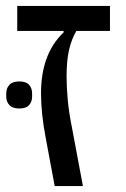

<svg xmlns="http://www.w3.org/2000/svg" viewBox="-20 -626 424 646"><path d="M45 -261Q22 -261 11.5 -272.5Q1 -284 1 -301V-312Q1 -329 11.5 -340.5Q22 -352 45 -352Q68 -352 78 -340.5Q88 -329 88 -312V-301Q88 -284 78 -272.5Q68 -261 45 -261ZM38 -606H350V-522H237Q221 -495 212.5 -459Q204 -423 204 -368Q204 -333 208 -289.5Q212 -246 223 -192L259 0H164L134 -161Q126 -202 122 -240.5Q118 -279 118 -312Q118 -445 194 -517V-522H38Z"/></svg>

Font: IBM Plex Sans Hebrew Text
Style: Regular
Weight: 450
Designer: Mike Abbink, Paul van der Laan, Pieter van Rosmalen, Yanek Iontef
Foundry: Bold Monday
Version: Version 1.2